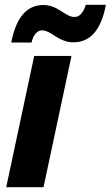

<svg xmlns="http://www.w3.org/2000/svg" viewBox="-20 -783 463 803"><path d="M27 -605H112C119 -638 137 -656 155 -656C195 -656 224 -606 287 -606C351 -606 401 -648 423 -763H339C327 -727 312 -712 291 -712C253 -712 223 -762 162 -762C90 -762 47 -708 27 -605ZM6 0H162L279 -549H123Z"/></svg>

Font: Noto Sans SemiCondensed ExtraBold
Style: Italic
Weight: 800
Width: 4
Italic angle: -12°
Designer: Monotype Design Team
Foundry: Monotype Imaging Inc.
Version: Version 2.013